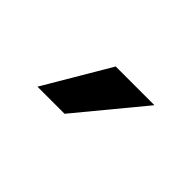

<svg xmlns="http://www.w3.org/2000/svg" viewBox="-27 -899 491 491"><g transform="rotate(45 218.0 -654.0)"><path d="M96 -565 201 -743H341L194 -565Z"/></g></svg>

Font: REM Medium Medium
Style: Regular
Weight: 500
Version: Version 1.005;gftools[0.9.28]